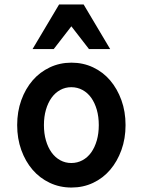

<svg xmlns="http://www.w3.org/2000/svg" viewBox="-20 -831 640 861"><path d="M300.4 10Q353 10 397.5 -11Q442 -32 474 -69.5Q506 -107 524.5 -158.2Q543 -209.4 543 -270Q543 -330.6 524.5 -381.8Q506 -433 474 -470.5Q442 -508 397.4 -529Q352.9 -550 300.4 -550Q248 -550 203.2 -528.8Q158.3 -507.6 126.2 -470.3Q94 -433 75.5 -381.8Q57 -330.6 57 -270Q57 -209.4 75.5 -158.2Q94 -107 126.1 -69.7Q158.2 -32.4 203 -11.2Q247.7 10 300.4 10ZM299.6 -100Q272.9 -100 250.2 -112.4Q227.5 -124.8 211.2 -147.4Q195 -170 186 -201.2Q177 -232.4 177 -270Q177 -307.6 186 -338.8Q195 -370 211.2 -392.6Q227.5 -415.2 250.2 -427.6Q272.9 -440 299.6 -440Q327 -440 350 -427.5Q373 -415 389.1 -392.5Q405.1 -369.9 414.1 -338.7Q423 -307.6 423 -270Q423 -232.4 414.1 -201.3Q405.1 -170.1 389.1 -147.5Q373 -125 350 -112.5Q327 -100 299.6 -100ZM126 -611H221L300 -713L379 -611H474L355 -811H245Z"/></svg>

Font: CommitMonoV142 ExtLt
Style: Regular
Weight: 200
Monospace: yes
Designer: Eigil Nikolajsen
Foundry: Eigil Nikolajsen
Version: Version 1.142